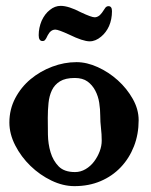

<svg xmlns="http://www.w3.org/2000/svg" viewBox="-20 -630 514 655"><path d="M241 -418Q276 -418 313.5 -401Q351 -384 382 -356Q413 -328 433 -292.5Q453 -257 453 -220Q453 -172 437 -131Q421 -90 392 -59.5Q363 -29 323 -12Q283 5 234 5Q195 5 155.5 -14Q116 -33 84 -64Q52 -95 32 -134Q12 -173 12 -212Q12 -257 32 -295Q52 -333 84.5 -360Q117 -387 158 -402.5Q199 -418 241 -418ZM143 -228Q143 -203 143.5 -171Q144 -139 152.5 -110.5Q161 -82 180 -62.5Q199 -43 236 -43Q255 -43 272 -53Q289 -63 301 -79Q313 -95 320 -113.5Q327 -132 327 -150Q327 -172 324.5 -193Q322 -214 322 -235Q322 -257 318.5 -279.5Q315 -302 305 -321Q295 -340 278.5 -352Q262 -364 235 -364Q203 -364 184.5 -352.5Q166 -341 157 -322Q148 -303 145.5 -278.5Q143 -254 143 -228ZM362 -592Q362 -564 352 -541Q342 -519 325 -505Q306 -489 286 -489Q263 -489 216 -512Q179 -529 169 -529Q153 -529 143 -510Q137 -497 134 -494Q131 -490 125 -490Q112 -490 112 -510Q112 -535 122 -559Q133 -583 150 -596Q167 -610 187 -610Q214 -610 256 -588Q292 -571 303 -571Q311 -571 319 -577Q328 -585 337 -600Q342 -609 350 -609Q362 -609 362 -592Z"/></svg>

Font: CAT Altenglisch
Style: Regular
Weight: 400
Designer: Peter Wiegel
Foundry: Peter Wiegel, CAT Fonts
Version: Version 1.000